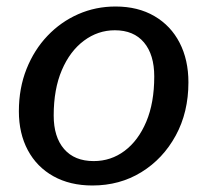

<svg xmlns="http://www.w3.org/2000/svg" viewBox="-20 -560 639 590"><path d="M264 10Q195 10 144 -18.5Q93 -47 65.5 -98.5Q38 -150 38 -218Q38 -289 61.5 -348Q85 -407 126 -450Q167 -493 220.5 -516.5Q274 -540 335 -540Q404 -540 454.5 -510.5Q505 -481 532 -428.5Q559 -376 559 -307Q559 -215 520 -143.5Q481 -72 414.5 -31Q348 10 264 10ZM268 -65Q321 -65 363 -96.5Q405 -128 429.5 -186Q454 -244 454 -325Q454 -392 422.5 -429.5Q391 -467 333 -467Q281 -467 238 -435Q195 -403 170 -344.5Q145 -286 145 -205Q145 -139 177 -102Q209 -65 268 -65Z"/></svg>

Font: Libre Franklin Medium
Style: Italic
Weight: 500
Italic angle: -8°
Designer: Pablo Impallari, Rodrigo Fuenzalida, Nhung Nguyen
Foundry: Impallari Type
Version: Version 3.000